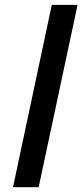

<svg xmlns="http://www.w3.org/2000/svg" viewBox="-20 -780 343 800"><path d="M34.2 0 195.8 -759.8H303.2L141.1 0Z"/></svg>

Font: Open Sans
Style: Bold Italic
Weight: 700
Italic angle: -12°
Designer: Monotype Design Team
Foundry: Monotype Imaging Inc.
Version: Version 3.003; ttfautohint (v1.8.4)